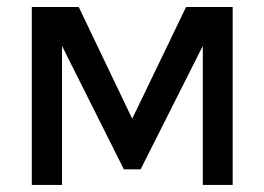

<svg xmlns="http://www.w3.org/2000/svg" viewBox="-20 -524 749 544"><path d="M155.7 0H70.1V-504.1H203.1L354.6 -187.6L507.2 -504.1H639.2V0H554.6V-393.8L378.4 -44.3H330.9L155.7 -393.8Z"/></svg>

Font: NATS
Style: Regular
Weight: 400
Designer: Purushoth Kumar Guthula
Foundry: Silicon Andhra, USA.
Version: Version 1.0.4; ttfautohint (v1.2.25-373a) -l 7 -r 28 -G 50 -